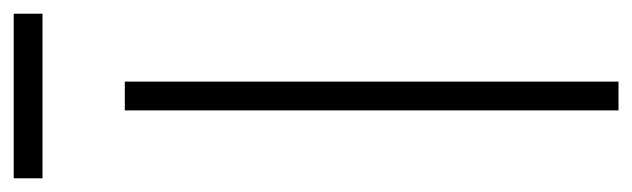

<svg xmlns="http://www.w3.org/2000/svg" viewBox="-360 -581 922 280"><g transform="rotate(-90 101.0 -441.0)"><path d="M221 -840V-882H-19V-840ZM122 0V-720H80V0Z"/></g></svg>

Font: Vela Sans ExtLt
Style: Regular
Weight: 200
Designer: Principal design: Mikhail Sharanda - project Manrope.
Design modification: Ravid Balaliev
Foundry: Mikhail Sharanda
Version: Version 1.001